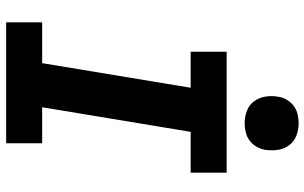

<svg xmlns="http://www.w3.org/2000/svg" viewBox="-208 -808 1015 640"><g transform="rotate(90 300.0 -487.5)"><path d="M54 0V-120H190L272 -615H152V-735H555V-615H419L337 -120H457V0ZM390 -795Q369 -795 349 -802.5Q329 -810 317 -826.5Q305 -843 301.5 -864Q298 -885 302 -907Q304 -922 312 -935.5Q320 -949 332.5 -958.5Q345 -968 360.5 -971.5Q376 -975 390 -975Q412 -975 431.5 -967.5Q451 -960 463.5 -943.5Q476 -927 479 -906Q482 -885 479 -863Q476 -848 468.5 -834.5Q461 -821 448 -811.5Q435 -802 420 -798.5Q405 -795 390 -795Z"/></g></svg>

Font: Iosevka Curly Slab HvEx
Style: Italic
Weight: 900
Width: 7
Italic angle: -9°
Monospace: yes
Designer: Belleve Invis
Foundry: Belleve Invis
Version: Version 11.1.0; ttfautohint (v1.8.3)